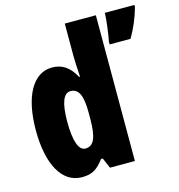

<svg xmlns="http://www.w3.org/2000/svg" viewBox="-113 -859 900 967"><g transform="rotate(-15 337.5 -375.0)"><path d="M197 10C250 10 277 -8 312 -54H321L344 0H474V-760H312V-588C312 -567 314 -532 317 -482H312C282 -539 243 -563 192 -563C93 -563 32 -455 32 -278C32 -101 92 10 197 10ZM675 -749V-760H521C520 -720 510 -648 503 -614V-600H612C639 -646 660 -695 675 -749ZM250 -125C216 -125 196 -175 196 -280C196 -376 215 -424 251 -424C294 -424 312 -385 312 -297V-265C312 -166 294 -125 250 -125Z"/></g></svg>

Font: Noto Sans Thai ExtCond Blk
Style: Regular
Weight: 900
Width: 2
Designer: Monotype Design Team
Foundry: Monotype Imaging Inc.
Version: Version 2.002